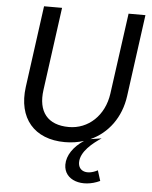

<svg xmlns="http://www.w3.org/2000/svg" viewBox="-60 -729 792 998"><g transform="rotate(5 336.5 -230.5)"><path d="M499 199 482 145C426 175 381 158 381 112C381 56 443 7 487 -22L429 -13C520 -54 585 -140 600 -254L658 -680H570L512 -258C496 -142 413 -66 312 -66C201 -66 148 -132 164 -247L223 -680H129L71 -254C49 -90 138 14 298 14C333 14 366 9 397 -1C343 35 311 82 311 130C311 212 408 242 499 199Z"/></g></svg>

Font: Ronzino Oblique
Style: Italic
Weight: 400
Italic angle: -8°
Designer: Nunzio Mazzaferro
Foundry: Collletttivo
Version: Version 1.000;Glyphs 3.3 (3337)